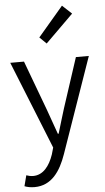

<svg xmlns="http://www.w3.org/2000/svg" viewBox="-69 -905 649 1183"><g transform="rotate(-5 256.0 -313.5)"><path d="M96 236C201 236 257 153 293 50L499 -540H419L318 -231C303 -184 287 -128 272 -79H267C249 -128 230 -184 213 -231L98 -540H13L231 3L219 45C195 115 155 167 93 167C78 167 62 163 51 159L34 225C51 232 72 236 96 236ZM247 -639 419 -809 361 -863 205 -680Z"/></g></svg>

Font: Genne Gothic Normal
Style: Regular
Weight: 350
Designer: Ryoko NISHIZUKA (kana & ideographs); Paul D. Hunt (Latin, Greek & Cyrillic); Wenlong ZHANG (bopomofo); Sandoll Communica
Foundry: Adobe Systems Incorporated
Version: Version 1.004;PS 1.004;hotconv 16.6.51;makeotf.lib2.5.65220